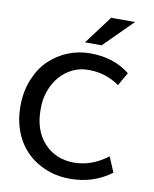

<svg xmlns="http://www.w3.org/2000/svg" viewBox="-101 -1023 893 1110"><g transform="rotate(10 345.5 -468.0)"><path d="M335.9 -781.2 460 -947.3H600.6L433.6 -781.2ZM386.2 10.7Q330.1 10.7 279.1 -3.9Q228 -18.6 182.6 -48.3Q149.4 -69.8 121.8 -100.1Q94.2 -130.4 74.2 -168.9Q54.2 -207.5 43.2 -253.7Q32.2 -299.8 32.2 -353Q32.2 -439 60.5 -509.3Q89.4 -581.1 136.7 -627Q185.5 -673.8 247.3 -699Q309.1 -724.1 378.4 -724.1Q516.1 -724.1 610.8 -648.4L566.4 -570.8Q486.3 -627.9 387.7 -627.9Q337.4 -628.9 293.7 -608.4Q250 -587.9 217.8 -551Q185.5 -514.2 167.5 -463.6Q149.4 -413.1 150.4 -354.5Q150.4 -231 218.3 -158.2Q286.6 -85.4 392.6 -85.4Q497.6 -85.4 590.8 -157.2L628.4 -67.9Q525.4 10.7 386.2 10.7Z"/></g></svg>

Font: Ride Light
Style: Bold
Weight: 600
Version: Version 3.000